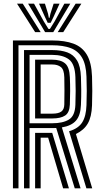

<svg xmlns="http://www.w3.org/2000/svg" viewBox="-20 -1019 548 1039"><path d="M50 0V-800H263Q330.8 -800 377.6 -782.8Q424.5 -765.5 449.9 -723.1Q475.2 -680.8 478 -605Q479.2 -563.5 479.4 -527.1Q479.5 -490.8 478 -449Q475.8 -386.5 455.2 -350.9Q434.8 -315.2 390.8 -293.8L479 0H447.5L353.8 -308.8Q404 -323.5 425 -356.9Q446 -390.2 448 -450Q449.5 -492.2 449.5 -526.8Q449.5 -561.2 448 -604Q445.8 -670.2 423.8 -707.2Q401.8 -744.2 361.4 -759.1Q321 -774 263 -774H80V0ZM170 0V-300H228Q236.8 -300 245.4 -300Q254 -300 262.5 -300L353 0H321.5L240.5 -274Q237.8 -274 234.9 -274Q232 -274 229.2 -274H200V0ZM110 0V-748H263Q310.2 -748 344.1 -735.6Q378 -723.2 396.9 -691.8Q415.8 -660.2 418 -603Q419.2 -571.2 419.6 -534.4Q420 -497.5 418 -451Q415.8 -395 391.6 -366.8Q367.5 -338.5 314.8 -329.5L416 0H384.5L284.2 -326.5Q279.2 -326.2 274 -326.1Q268.8 -326 263 -326H140V0ZM140 -352H263Q320.2 -352 353 -372.1Q385.8 -392.2 388 -452Q389.5 -492.2 389.5 -527.1Q389.5 -562 388 -602Q385.5 -673 353 -697.5Q320.5 -722 263 -722H140ZM170 -378V-696H263Q308.8 -696 332.4 -675.8Q356 -655.5 358 -601Q359.8 -559.8 359.6 -526.1Q359.5 -492.5 358 -453Q356.2 -409.5 332.4 -393.8Q308.5 -378 263 -378ZM200 -404H263Q296.8 -404 312.1 -415.5Q327.5 -427 328 -454Q328.8 -489 328.8 -528.6Q328.8 -568.2 328 -600Q327 -642.2 309.5 -656.1Q292 -670 263 -670H200ZM72.2 -999H103.2L200.2 -845H170.2ZM132.2 -999H164.2L217 -903.2L242.2 -862.5H250.2L275.5 -903L328.2 -999H360.2L268.2 -845H224.2ZM191.2 -999H223.2L240 -944.5L244.2 -922.8H248.2L252.8 -944.5L270.2 -999H302.2L270 -928.2L254.2 -895.5H238.2L222.8 -928.2ZM389.2 -999H420.2L322.2 -845H292.2Z"/></svg>

Font: Big Shoulders Inline Text Thin Black
Style: Regular
Weight: 900
Version: Version 2.002